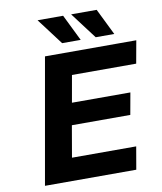

<svg xmlns="http://www.w3.org/2000/svg" viewBox="-100 -1030 939 1110"><g transform="rotate(-10 369.5 -475.0)"><path d="M314 -795 197 -950H347L423 -795ZM511 -795 394 -950H544L620 -795ZM73 0 203 -737H739L715 -604H338L310 -446H653L630 -318H287L255 -133H632L609 0Z"/></g></svg>

Font: Tomorrow SemiBold
Style: Italic
Weight: 600
Italic angle: -10°
Designer: Tony de Marco, Monica Rizzolli
Foundry: Just in Type
Version: Version 2.002